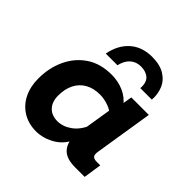

<svg xmlns="http://www.w3.org/2000/svg" viewBox="-164 -723 861 861"><g transform="rotate(45 266.5 -292.5)"><path d="M188 10Q140 10 103.5 -12.5Q67 -35 47.5 -74.5Q28 -114 28 -165Q28 -233 54 -288.5Q80 -344 129 -377Q178 -410 249 -410Q290 -410 325.5 -394.5Q361 -379 384 -348L372 -335L383 -400H494L450 -124Q446 -102 453 -94Q460 -86 478 -86H500L487 0H426Q367 0 343 -30.5Q319 -61 326 -107L329 -126L344 -99Q322 -42 278 -16Q234 10 188 10ZM224 -90Q259 -90 291.5 -113.5Q324 -137 343 -183L332 -147L358 -308V-285Q342 -297 318.5 -303.5Q295 -310 275 -310Q234 -310 205 -293.5Q176 -277 160.5 -246.5Q145 -216 145 -174Q145 -135 166 -112.5Q187 -90 224 -90ZM163 -458Q175 -522 216 -558.5Q257 -595 321 -595Q370 -595 401 -576Q432 -557 445 -525.5Q458 -494 455 -458H382Q385 -495 366.5 -512Q348 -529 316 -529Q286 -529 265.5 -511Q245 -493 237 -458Z"/></g></svg>

Font: Rokkitt SemiBold
Style: Bold Italic
Weight: 700
Italic angle: -9°
Version: Version 3.103